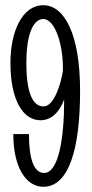

<svg xmlns="http://www.w3.org/2000/svg" viewBox="-20 -703 353 736"><path d="M226 -322C226 -170 204 -40 149 -40C110 -40 91 -93 91 -189H31C31 -56 83 13 146 13C243 13 287 -129 287 -355C287 -576 225 -683 146 -683C66 -683 20 -584 20 -462C20 -314 71 -242 135 -242C192 -242 217 -298 226 -322ZM147 -295C101 -295 81 -358 81 -462C81 -563 104 -630 146 -630C192 -630 224 -527 221 -430C213 -380 187 -295 147 -295Z"/></svg>

Font: Stint Ultra Condensed
Style: Regular
Weight: 400
Width: 1
Designer: Astigmatic (AOETI)
Foundry: Astigmatic (AOETI)
Version: Version 1.000